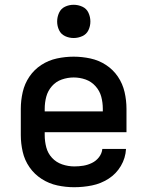

<svg xmlns="http://www.w3.org/2000/svg" viewBox="-20 -775 616 803"><path d="M290 8Q328 8 365 0.5Q402 -7 434 -27.5Q466 -48 485.5 -81Q505 -114 507 -152H408Q406 -133 394 -117.5Q382 -102 364.5 -93.5Q347 -85 328.5 -82Q310 -79 291 -79Q265 -79 240 -87.5Q215 -96 197.5 -115Q180 -134 173.5 -159Q167 -184 167 -210V-222H509V-320Q509 -355 501 -390Q493 -425 473 -454.5Q453 -484 423 -503.5Q393 -523 358 -530.5Q323 -538 288 -538Q253 -538 218 -530.5Q183 -523 153 -503.5Q123 -484 103 -454.5Q83 -425 75 -390Q67 -355 67 -320V-210Q67 -175 75 -140Q83 -105 103.5 -75.5Q124 -46 154.5 -26.5Q185 -7 220 0.5Q255 8 290 8ZM167 -309V-320Q167 -346 173.5 -370.5Q180 -395 197 -414.5Q214 -434 238.5 -442.5Q263 -451 288 -451Q314 -451 338 -442.5Q362 -434 379.5 -414.5Q397 -395 403.5 -370.5Q410 -346 410 -320V-309ZM288 -616Q307 -616 324.5 -624Q342 -632 350 -649Q358 -666 358 -685Q358 -704 350 -721.5Q342 -739 324.5 -747Q307 -755 288 -755Q269 -755 252 -747Q235 -739 227 -721.5Q219 -704 219 -685Q219 -666 227 -649Q235 -632 252 -624Q269 -616 288 -616Z"/></svg>

Font: Iosevka Sparkle Medium
Style: Regular
Weight: 500
Designer: Belleve Invis
Foundry: Belleve Invis
Version: Version 4.5.0; ttfautohint (v1.8.3)